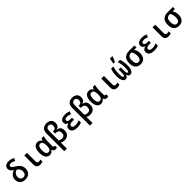

<svg xmlns="http://www.w3.org/2000/svg" viewBox="679 -3257 5962 5962"><g transform="rotate(-45 3659.5 -276.0)"><path d="M280 10Q170 10 105.5 -50Q41 -110 41 -214Q41 -304 91.5 -363.5Q142 -423 228 -450Q177 -485 146.5 -525Q116 -565 116 -617Q116 -687 168.5 -725Q221 -763 309 -763Q367 -763 415 -748.5Q463 -734 503 -713L459 -624Q422 -644 384 -657.5Q346 -671 309 -671Q268 -671 248.5 -655Q229 -639 229 -614Q229 -580 260.5 -554.5Q292 -529 351 -492Q407 -456 445 -419Q483 -382 502.5 -336.5Q522 -291 522 -230Q522 -117 457 -53.5Q392 10 280 10ZM281 -84Q340 -84 372 -122Q404 -160 404 -230Q404 -288 377 -328.5Q350 -369 300 -400Q264 -390 232 -367Q200 -344 179.5 -307Q159 -270 159 -219Q159 -159 190.5 -121.5Q222 -84 281 -84Z M939 10Q866 10 822.5 -26Q779 -62 779 -156V-542H896V-164Q896 -122 915 -104.5Q934 -87 965 -87Q987 -87 1008 -91Q1029 -95 1045 -101V-11Q1026 -2 998.5 4Q971 10 939 10Z M1352 10Q1266 10 1216.5 -61Q1167 -132 1167 -269Q1167 -407 1217.5 -479Q1268 -551 1361 -551Q1411 -551 1443.5 -530Q1476 -509 1500 -468H1506Q1510 -487 1518 -507Q1526 -527 1537 -542H1630Q1619 -507 1610.5 -449Q1602 -391 1602 -331V-146Q1602 -113 1613 -99Q1624 -85 1642 -85Q1649 -85 1657 -86.5Q1665 -88 1670 -90V-2Q1664 2 1646.5 6Q1629 10 1608 10Q1569 10 1541.5 -8.5Q1514 -27 1502 -73H1494Q1472 -37 1438.5 -13.5Q1405 10 1352 10ZM1386 -85Q1492 -85 1492 -262V-270Q1492 -359 1467.5 -407Q1443 -455 1386 -455Q1331 -455 1306 -409Q1281 -363 1281 -270Q1281 -173 1307 -129Q1333 -85 1386 -85Z M1750 -541Q1750 -655 1811 -710Q1872 -765 1969 -765Q2066 -765 2125 -716Q2184 -667 2184 -571Q2184 -503 2151.5 -459.5Q2119 -416 2055 -406V-402Q2133 -392 2175 -345Q2217 -298 2217 -209Q2217 -104 2159 -47Q2101 10 2000 10Q1957 10 1923.5 0.5Q1890 -9 1865 -24V240H1750ZM1979 -86Q2042 -86 2072.5 -119.5Q2103 -153 2103 -217Q2103 -285 2066.5 -316.5Q2030 -348 1971 -348H1936V-443H1963Q2018 -443 2044 -474.5Q2070 -506 2070 -559Q2070 -617 2041.5 -644Q2013 -671 1966 -671Q1923 -671 1894 -640.5Q1865 -610 1865 -534V-121Q1884 -107 1913 -96.5Q1942 -86 1979 -86Z M2566 10Q2444 10 2388 -34Q2332 -78 2332 -149Q2332 -207 2365.5 -238Q2399 -269 2454 -282V-286Q2406 -299 2381 -331Q2356 -363 2356 -409Q2356 -456 2383.5 -488Q2411 -520 2459 -536Q2507 -552 2569 -552Q2620 -552 2664.5 -542Q2709 -532 2749 -513L2709 -425Q2678 -440 2645.5 -450Q2613 -460 2573 -460Q2465 -460 2465 -396Q2465 -359 2499.5 -342.5Q2534 -326 2600 -326H2655V-239H2590Q2516 -239 2482.5 -218.5Q2449 -198 2449 -160Q2449 -122 2482 -103.5Q2515 -85 2575 -85Q2627 -85 2671 -97Q2715 -109 2746 -125V-26Q2713 -10 2668 0Q2623 10 2566 10Z M2876 -541Q2876 -655 2937 -710Q2998 -765 3095 -765Q3192 -765 3251 -716Q3310 -667 3310 -571Q3310 -503 3277.5 -459.5Q3245 -416 3181 -406V-402Q3259 -392 3301 -345Q3343 -298 3343 -209Q3343 -104 3285 -47Q3227 10 3126 10Q3083 10 3049.5 0.5Q3016 -9 2991 -24V240H2876ZM3105 -86Q3168 -86 3198.5 -119.5Q3229 -153 3229 -217Q3229 -285 3192.5 -316.5Q3156 -348 3097 -348H3062V-443H3089Q3144 -443 3170 -474.5Q3196 -506 3196 -559Q3196 -617 3167.5 -644Q3139 -671 3092 -671Q3049 -671 3020 -640.5Q2991 -610 2991 -534V-121Q3010 -107 3039 -96.5Q3068 -86 3105 -86Z M3604 10Q3518 10 3468.5 -61Q3419 -132 3419 -269Q3419 -407 3469.5 -479Q3520 -551 3613 -551Q3663 -551 3695.5 -530Q3728 -509 3752 -468H3758Q3762 -487 3770 -507Q3778 -527 3789 -542H3882Q3871 -507 3862.5 -449Q3854 -391 3854 -331V-146Q3854 -113 3865 -99Q3876 -85 3894 -85Q3901 -85 3909 -86.5Q3917 -88 3922 -90V-2Q3916 2 3898.5 6Q3881 10 3860 10Q3821 10 3793.5 -8.5Q3766 -27 3754 -73H3746Q3724 -37 3690.5 -13.5Q3657 10 3604 10ZM3638 -85Q3744 -85 3744 -262V-270Q3744 -359 3719.5 -407Q3695 -455 3638 -455Q3583 -455 3558 -409Q3533 -363 3533 -270Q3533 -173 3559 -129Q3585 -85 3638 -85Z M4317 10Q4244 10 4200.5 -26Q4157 -62 4157 -156V-542H4274V-164Q4274 -122 4293 -104.5Q4312 -87 4343 -87Q4365 -87 4386 -91Q4407 -95 4423 -101V-11Q4404 -2 4376.5 4Q4349 10 4317 10Z M4684 10Q4616 10 4580.5 -60.5Q4545 -131 4545 -267Q4545 -338 4555.5 -404.5Q4566 -471 4590 -543H4692Q4667 -474 4656.5 -406.5Q4646 -339 4646 -260Q4646 -173 4657.5 -132.5Q4669 -92 4695 -92Q4719 -92 4729 -124.5Q4739 -157 4739 -228V-361H4832V-228Q4832 -158 4841.5 -125Q4851 -92 4874 -92Q4925 -92 4925 -260Q4925 -334 4914.5 -405Q4904 -476 4879 -543H4981Q5005 -473 5016 -405Q5027 -337 5027 -267Q5027 -132 4989.5 -61Q4952 10 4886 10Q4808 10 4787 -88H4784Q4773 -40 4749 -15Q4725 10 4684 10ZM4753 -619Q4758 -640 4764.5 -672Q4771 -704 4776 -737Q4781 -770 4783 -792H4895V-781Q4883 -745 4863.5 -696.5Q4844 -648 4821 -606H4753Z M5342 10Q5231 10 5169.5 -60Q5108 -130 5108 -262Q5108 -410 5181 -476Q5254 -542 5383 -542H5613V-451H5505Q5539 -415 5555.5 -364Q5572 -313 5572 -254Q5572 -130 5512.5 -60Q5453 10 5342 10ZM5341 -86Q5399 -86 5426 -130.5Q5453 -175 5453 -254Q5453 -365 5400 -451H5372Q5298 -451 5262.5 -408Q5227 -365 5227 -264Q5227 -180 5254.5 -133Q5282 -86 5341 -86Z M5944 10Q5822 10 5766 -34Q5710 -78 5710 -149Q5710 -207 5743.5 -238Q5777 -269 5832 -282V-286Q5784 -299 5759 -331Q5734 -363 5734 -409Q5734 -456 5761.5 -488Q5789 -520 5837 -536Q5885 -552 5947 -552Q5998 -552 6042.5 -542Q6087 -532 6127 -513L6087 -425Q6056 -440 6023.5 -450Q5991 -460 5951 -460Q5843 -460 5843 -396Q5843 -359 5877.5 -342.5Q5912 -326 5978 -326H6033V-239H5968Q5894 -239 5860.5 -218.5Q5827 -198 5827 -160Q5827 -122 5860 -103.5Q5893 -85 5953 -85Q6005 -85 6049 -97Q6093 -109 6124 -125V-26Q6091 -10 6046 0Q6001 10 5944 10Z M6569 10Q6496 10 6452.5 -26Q6409 -62 6409 -156V-542H6526V-164Q6526 -122 6545 -104.5Q6564 -87 6595 -87Q6617 -87 6638 -91Q6659 -95 6675 -101V-11Q6656 -2 6628.5 4Q6601 10 6569 10Z M7031 10Q6920 10 6858.5 -60Q6797 -130 6797 -262Q6797 -410 6870 -476Q6943 -542 7072 -542H7302V-451H7194Q7228 -415 7244.5 -364Q7261 -313 7261 -254Q7261 -130 7201.5 -60Q7142 10 7031 10ZM7030 -86Q7088 -86 7115 -130.5Q7142 -175 7142 -254Q7142 -365 7089 -451H7061Q6987 -451 6951.5 -408Q6916 -365 6916 -264Q6916 -180 6943.5 -133Q6971 -86 7030 -86Z"/></g></svg>

Font: Noto Sans Mono SemiCondensed SemiBold
Style: Regular
Weight: 600
Width: 4
Designer: Monotype Design Team
Foundry: Monotype Imaging Inc.
Version: Version 2.014; ttfautohint (v1.8.4.7-5d5b)